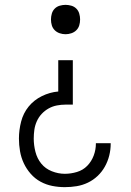

<svg xmlns="http://www.w3.org/2000/svg" viewBox="-20 -548 540 791"><path d="M250 -407Q238 -407 226 -411Q214 -415 205.5 -423.5Q197 -432 193.5 -443.5Q190 -455 190 -468Q190 -480 193.5 -492Q197 -504 205.5 -512.5Q214 -521 226 -524.5Q238 -528 250 -528Q262 -528 274 -524.5Q286 -521 294.5 -512.5Q303 -504 306.5 -492Q310 -480 310 -468Q310 -455 306.5 -443.5Q303 -432 294.5 -423.5Q286 -415 274 -411Q262 -407 250 -407ZM247 223Q221 223 195.5 218Q170 213 147 200.5Q124 188 106.5 168Q89 148 78 124.5Q67 101 62.5 75Q58 49 58 23Q58 -12 67 -47Q76 -82 98 -109Q120 -136 152.5 -152Q185 -168 220 -171V-300H280V-117H250Q232 -117 214 -113.5Q196 -110 180 -101Q164 -92 151.5 -78.5Q139 -65 131.5 -48Q124 -31 121.5 -13Q119 5 119 23Q119 50 126 77.5Q133 105 150 126Q167 147 193.5 157.5Q220 168 247 168Q272 168 297 160.5Q322 153 339.5 135Q357 117 366 93Q375 69 375 44V42H436V45Q436 69 430 93Q424 117 412 138.5Q400 160 382 177Q364 194 342 204.5Q320 215 296 219Q272 223 247 223Z"/></svg>

Font: Iosevka SS18 Light
Style: Regular
Weight: 300
Monospace: yes
Designer: Belleve Invis
Foundry: Belleve Invis
Version: Version 25.1.1; ttfautohint (v1.8.4)